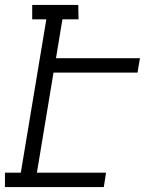

<svg xmlns="http://www.w3.org/2000/svg" viewBox="-33 -755 653 775"><path d="M-13 0V-58H51L154 -677H97V-735H283L284 -677H219L193 -520H532L522 -462H183L116 -58H395L386 0Z"/></svg>

Font: Iosevka HT Light Extended
Style: Italic
Weight: 300
Width: 7
Italic angle: -9°
Monospace: yes
Designer: Belleve Invis
Foundry: Belleve Invis
Version: Version 32.3.0; ttfautohint (v1.8.4)